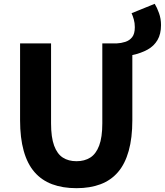

<svg xmlns="http://www.w3.org/2000/svg" viewBox="-20 -970 862 1004"><path d="M672 -682 590 -743Q613 -744 635 -751Q657 -758 671 -775.5Q685 -793 685 -828Q685 -850 679.5 -869Q674 -888 668 -901L789 -950Q801 -931 811.5 -901.5Q822 -872 822 -839Q822 -792 803.5 -760.5Q785 -729 751.5 -710.5Q718 -692 672 -682ZM380 14Q308 14 253 -6.5Q198 -27 160.5 -70Q123 -113 104 -181Q85 -249 85 -341V-743H247V-325Q247 -252 263 -208.5Q279 -165 308.5 -146Q338 -127 380 -127Q422 -127 452 -146Q482 -165 498.5 -208.5Q515 -252 515 -325V-743H672V-341Q672 -249 653 -181Q634 -113 597 -70Q560 -27 505.5 -6.5Q451 14 380 14Z"/></svg>

Font: Noto Sans KR ExtraBold
Style: Regular
Weight: 800
Designer: Ryoko NISHIZUKA  (kana, bopomofo & ideographs); Paul D. Hunt (Latin, Greek & Cyrillic); Sandoll Communications , Soo-you
Foundry: Adobe
Version: Version 2.004-H2;hotconv 1.0.118;makeotfexe 2.5.65603